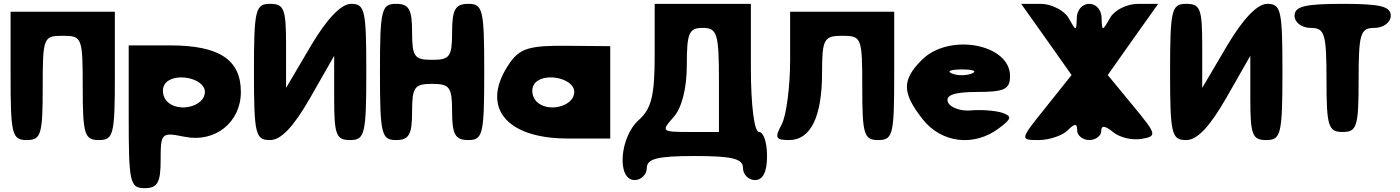

<svg xmlns="http://www.w3.org/2000/svg" viewBox="-20 -778 7277 998"><path d="M35 -383C35 -79 43 -50 119 -50C193 -50 202 -79 202 -321C202 -583 205 -592 306 -592C407 -592 410 -583 410 -321C410 -79 420 -50 494 -50C570 -50 577 -79 577 -383V-717H35Z M649 -171C649 171 655 200 732 200C799 200 815 171 815 54C815 -88 819 -91 940 -67C1098 -35 1232 -142 1232 -300C1232 -468 1119 -542 865 -542H649ZM1045 -300C1045 -225 909 -190 849 -250C826 -273 820 -313 835 -338C876 -406 1045 -375 1045 -300Z M1300 -404C1300 -79 1308 -50 1384 -50C1441 -50 1506 -119 1592 -269L1717 -488V-269C1717 -77 1727 -50 1800 -50C1876 -50 1884 -79 1884 -404C1884 -725 1877 -758 1805 -758C1754 -758 1680 -682 1596 -540L1467 -321V-540C1467 -732 1457 -758 1384 -758C1308 -758 1300 -729 1300 -404Z M1955 -404C1955 -79 1963 -50 2039 -50C2106 -50 2122 -79 2122 -196C2122 -325 2134 -342 2226 -342C2318 -342 2330 -325 2330 -196C2330 -79 2347 -50 2414 -50C2490 -50 2497 -79 2497 -404C2497 -729 2490 -758 2414 -758C2347 -758 2330 -729 2330 -612C2330 -483 2318 -467 2226 -467C2134 -467 2122 -483 2122 -612C2122 -729 2106 -758 2039 -758C1963 -758 1955 -729 1955 -404Z M2632 -454C2473 -229 2602 -58 2931 -58H3152V-538L2923 -540C2735 -542 2683 -526 2632 -454ZM2965 -300C2965 -225 2829 -190 2769 -250C2746 -273 2740 -313 2755 -338C2796 -406 2965 -375 2965 -300Z M3383 -494C3383 -282 3367 -214 3300 -154C3200 -64 3185 158 3279 158C3312 158 3342 129 3342 96C3342 47 3396 33 3592 33C3788 33 3842 47 3842 96C3842 129 3871 158 3904 158C3946 158 3967 116 3967 33C3967 -38 3949 -92 3925 -92C3901 -92 3883 -229 3883 -425V-758H3383ZM3717 -362V-92H3565C3419 -92 3415 -95 3481 -169C3524 -217 3550 -319 3550 -440C3550 -607 3561 -633 3633 -633C3707 -633 3717 -604 3717 -362Z M4087 -465C4087 -327 4067 -175 4043 -131C4006 -62 4011 -50 4082 -50C4194 -50 4253 -171 4253 -400C4253 -575 4263 -592 4358 -592C4459 -592 4462 -583 4462 -321C4462 -79 4471 -50 4545 -50C4621 -50 4628 -79 4628 -383V-717H4087Z M4772 -467C4667 -362 4668 -296 4776 -158C4874 -34 5043 -14 5172 -111C5239 -161 5242 -174 5189 -192C5155 -203 5080 -209 5026 -204C4972 -199 4917 -220 4907 -248C4894 -284 4942 -300 5059 -300C5201 -300 5230 -314 5230 -383C5230 -550 4913 -608 4772 -467ZM5032 -396C5003 -384 4957 -384 4928 -396C4899 -408 4922 -417 4980 -417C5038 -417 5061 -408 5032 -396Z M5550 -388 5415 -219C5281 -52 5280 -50 5379 -50C5433 -50 5502 -73 5529 -100C5567 -138 5579 -138 5579 -100C5579 -73 5609 -50 5642 -50C5675 -50 5704 -72 5704 -96C5704 -128 5723 -126 5765 -92C5800 -63 5863 -48 5913 -56C5996 -70 5993 -79 5869 -229L5738 -388C5825 -512 5912 -634 6000 -758H5896C5838 -758 5773 -726 5750 -685C5710 -614 5708 -614 5706 -685C5705 -727 5678 -758 5642 -758C5606 -758 5578 -727 5577 -685C5575 -614 5574 -614 5534 -685C5512 -724 5444 -758 5390 -758H5288C5376 -634 5463 -512 5550 -388Z M6062 -404C6062 -79 6070 -50 6146 -50C6203 -50 6268 -119 6354 -269L6479 -488V-269C6479 -77 6489 -50 6562 -50C6638 -50 6646 -79 6646 -404C6646 -725 6639 -758 6567 -758C6516 -758 6442 -682 6358 -540L6229 -321V-540C6229 -732 6219 -758 6146 -758C6070 -758 6062 -729 6062 -404Z M6709 -696C6709 -662 6746 -633 6792 -633C6866 -633 6875 -604 6875 -362C6875 -120 6885 -92 6959 -92C7033 -92 7042 -120 7042 -362C7042 -604 7051 -633 7125 -633C7171 -633 7209 -662 7209 -696C7209 -745 7155 -758 6959 -758C6763 -758 6709 -745 6709 -696Z"/></svg>

Font: Hussar Skorodowane
Style: Bold
Weight: 700
Foundry: Cannot Into Space Fonts
Version: Version 0.892